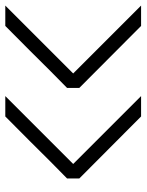

<svg xmlns="http://www.w3.org/2000/svg" viewBox="64 -604 540 707"><g transform="rotate(90 333.5 -250.0)"><path d="M575 -166.7Q507.5 -98.3 408.3 0H333.3L583.3 -250L333.3 -500H408.3Q575 -333.3 636.7 -272.5V-227.5ZM241.7 -166.7Q174.2 -98.3 75 0H0L250 -250L0 -500H75Q241.7 -333.3 303.3 -272.5V-227.5Z"/></g></svg>

Font: 0xA000-Squareish-Mono
Style: Squareish-Mono
Weight: 400
Version: Version 0.1